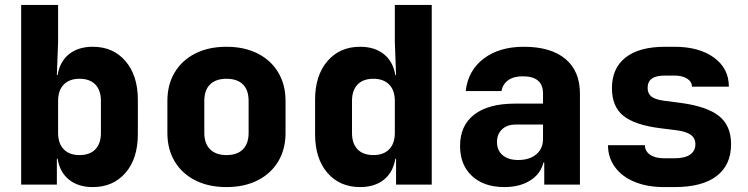

<svg xmlns="http://www.w3.org/2000/svg" viewBox="-20 -750 3040 780"><path d="M540 -345V-205Q540 -106 490 -48Q440 10 357 10Q298 10 260.5 -20Q223 -50 214 -105H211V0H66V-730H216V-580L211 -445H214Q223 -500 260.5 -530Q298 -560 357 -560Q440 -560 490 -501.5Q540 -443 540 -345ZM390 -340Q390 -383 367.5 -406.5Q345 -430 303 -430Q262 -430 239 -406.5Q216 -383 216 -340V-210Q216 -167 239 -143.5Q262 -120 303 -120Q345 -120 367.5 -143.5Q390 -167 390 -210Z M660 -210V-340Q660 -406 689.5 -455.5Q719 -505 773 -532.5Q827 -560 900 -560Q973 -560 1027 -532.5Q1081 -505 1110.5 -455.5Q1140 -406 1140 -340V-210Q1140 -144 1110.5 -94.5Q1081 -45 1027 -17.5Q973 10 900 10Q827 10 773 -17.5Q719 -45 689.5 -94.5Q660 -144 660 -210ZM990 -210V-340Q990 -384 967 -407Q944 -430 900 -430Q857 -430 833.5 -407Q810 -384 810 -340V-210Q810 -167 833.5 -143.5Q857 -120 900 -120Q944 -120 967 -143.5Q990 -167 990 -210Z M1584 -730H1734V0H1589V-105H1586Q1577 -50 1539.5 -20Q1502 10 1443 10Q1360 10 1310 -48Q1260 -106 1260 -205V-345Q1260 -443 1310 -501.5Q1360 -560 1443 -560Q1502 -560 1539.5 -530Q1577 -500 1586 -445H1589L1584 -580ZM1584 -210V-340Q1584 -383 1561 -406.5Q1538 -430 1497 -430Q1455 -430 1432.5 -406.5Q1410 -383 1410 -340V-210Q1410 -167 1432.5 -143.5Q1455 -120 1497 -120Q1538 -120 1561 -143.5Q1584 -167 1584 -210Z M2336 -370V0H2191V-90H2188Q2176 -43 2133.5 -16.5Q2091 10 2029 10Q1946 10 1897.5 -35Q1849 -80 1849 -157Q1849 -240 1906.5 -284.5Q1964 -329 2072 -329H2186V-370Q2186 -440 2104 -440Q2067 -440 2045 -424.5Q2023 -409 2017 -380H1872Q1881 -463 1944.5 -511.5Q2008 -560 2108 -560Q2218 -560 2277 -510.5Q2336 -461 2336 -370ZM2186 -185V-244H2075Q2040 -244 2019.5 -224.5Q1999 -205 1999 -173Q1999 -139 2022 -119.5Q2045 -100 2085 -100Q2131 -100 2158.5 -123Q2186 -146 2186 -185Z M2677 10Q2610 10 2558.5 -11Q2507 -32 2478.5 -71Q2450 -110 2450 -160H2600Q2600 -136 2621 -121.5Q2642 -107 2677 -107H2721Q2762 -107 2783.5 -122Q2805 -137 2805 -164Q2805 -189 2786 -202.5Q2767 -216 2727 -221L2663 -229Q2559 -242 2512.5 -279.5Q2466 -317 2466 -392Q2466 -473 2521.5 -516.5Q2577 -560 2682 -560H2720Q2820 -560 2880.5 -516Q2941 -472 2941 -398H2791Q2791 -418 2771.5 -430.5Q2752 -443 2720 -443H2682Q2645 -443 2628 -430.5Q2611 -418 2611 -393Q2611 -370 2626 -358Q2641 -346 2676 -341L2745 -332Q2851 -318 2900.5 -279Q2950 -240 2950 -164Q2950 -80 2891.5 -35Q2833 10 2721 10Z"/></svg>

Font: JetBrains Mono Extra Bold
Style: Regular
Weight: 800
Monospace: yes
Designer: Philipp Nurullin, Konstantin Bulenkov
Foundry: JetBrains
Version: 2.002